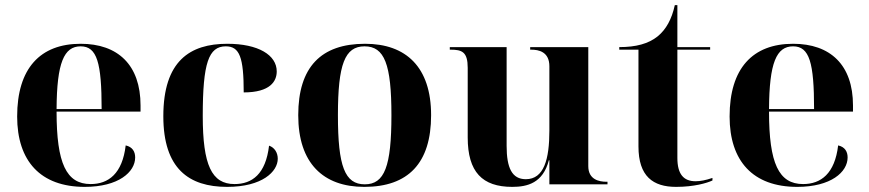

<svg xmlns="http://www.w3.org/2000/svg" viewBox="-20 -720 3394 750"><path d="M311 10C443 10 508 -48 508 -105C508 -127 498 -146 471 -152C458 -42 404 -1 334 -1C239 -1 201 -82 201 -284H529V-308C529 -467 440 -549 295 -549C137 -549 47 -453 47 -265C47 -91 138 10 311 10ZM377 -294H201C202 -475 230 -539 295 -539C359 -539 377 -475 377 -294Z M867 10C1005 10 1065 -50 1065 -100C1065 -124 1052 -144 1031 -151C1018 -40 965 -1 896 -1C807 -1 772 -75 772 -267C772 -474 795 -539 862 -539C916 -539 932 -496 932 -359C1036 -359 1061 -403 1061 -441C1061 -505 989 -549 868 -549C722 -549 618 -482 618 -266C618 -61 718 10 867 10Z M1403 10C1574 10 1664 -82 1664 -270C1664 -458 1566 -549 1406 -549C1234 -549 1145 -458 1145 -270C1145 -82 1243 10 1403 10ZM1405 0C1327 0 1300 -70 1300 -270C1300 -469 1327 -539 1404 -539C1482 -539 1509 -469 1509 -270C1509 -70 1482 0 1405 0Z M1981 10C2040 10 2101 -5 2124 -94H2126V0H2353V-10H2349C2321 -10 2278 -18 2278 -71V-536H2051V-526H2055C2084 -526 2126 -518 2126 -461V-210C2126 -98 2105 -20 2034 -20C1980 -20 1959 -64 1959 -150V-536H1737V-526H1740C1785 -526 1807 -517 1807 -455V-183C1807 -48 1864 10 1981 10Z M2621 10C2691 10 2742 -5 2763 -15V-25C2737 -16 2715 -12 2697 -12C2650 -12 2626 -40 2626 -103V-526H2754V-536H2626V-700H2616C2604 -645 2582 -605 2549 -578C2513 -549 2464 -536 2399 -536V-526H2474V-148C2474 -31 2531 10 2621 10Z M3094 10C3226 10 3291 -48 3291 -105C3291 -127 3281 -146 3254 -152C3241 -42 3187 -1 3117 -1C3022 -1 2984 -82 2984 -284H3312V-308C3312 -467 3223 -549 3078 -549C2920 -549 2830 -453 2830 -265C2830 -91 2921 10 3094 10ZM3160 -294H2984C2985 -475 3013 -539 3078 -539C3142 -539 3160 -475 3160 -294Z"/></svg>

Font: Noto Serif Display
Style: Bold
Weight: 700
Designer: Monotype Design Team
Foundry: Monotype Imaging Inc.
Version: Version 2.009